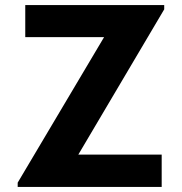

<svg xmlns="http://www.w3.org/2000/svg" viewBox="-20 -740 720 760"><path d="M50 0V-17L392 -593H80V-720H630V-703L290 -128H620V0Z"/></svg>

Font: Manrope ExtraLight ExtraBold
Style: Regular
Weight: 800
Version: Version 4.504